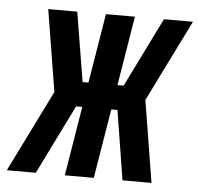

<svg xmlns="http://www.w3.org/2000/svg" viewBox="-85 -575 644 620"><g transform="rotate(5 237.5 -265.0)"><path d="M-41 0 90 -265 47 -530H141L178 -305H197L234 -530H328L291 -305H311L422 -530H516L385 -265L428 0H334L298 -225H278L241 0H147L184 -225H164L53 0Z"/></g></svg>

Font: Iosevka Curly Oblique
Style: Bold
Weight: 700
Italic angle: -9°
Monospace: yes
Designer: Belleve Invis
Foundry: Belleve Invis
Version: Version 11.1.0; ttfautohint (v1.8.3)